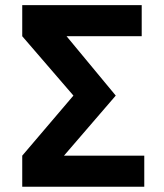

<svg xmlns="http://www.w3.org/2000/svg" viewBox="-20 -713 626 733"><path d="M172.9 -59.1 64.9 -118.7 260.3 -348.1 64.9 -574.7 180.7 -639.2 421.9 -348.1ZM64.9 0V-118.7H530.8V0ZM64.9 -574.7V-693.4H521V-574.7Z"/></svg>

Font: Cascadia Code
Style: Regular
Weight: 400
Monospace: yes
Designer: Aaron Bell
Foundry: Saja Typeworks
Version: Version 2106.017